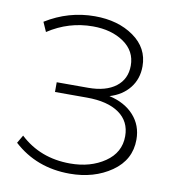

<svg xmlns="http://www.w3.org/2000/svg" viewBox="-80 -778 791 855"><g transform="rotate(10 315.5 -350.0)"><path d="M406 -366Q477 -350 517.5 -305Q558 -260 558 -196Q558 -104 479.5 -49.5Q401 5 291 5Q141 5 37 -90L58 -126Q150 -40 285 -40Q377 -40 441.5 -84Q506 -128 506 -202Q506 -269 454 -305.5Q402 -342 308 -342H164V-386H306Q386 -386 431 -420.5Q476 -455 476 -516Q476 -582 420 -620.5Q364 -659 280 -659Q171 -659 78 -598L59 -641Q162 -705 281 -705Q386 -705 457 -655Q528 -605 528 -522Q528 -465 495.5 -424Q463 -383 406 -366Z"/></g></svg>

Font: mBank Light
Style: Regular
Weight: 300
Designer: Julieta Ulanovsky
Foundry: Julieta Ulanovsky
Version: Version 7.200;PS 007.200;hotconv 1.0.88;makeotf.lib2.5.64775